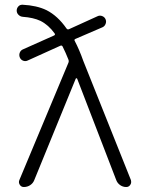

<svg xmlns="http://www.w3.org/2000/svg" viewBox="-20 -792 601 791"><path d="M121.1 -49.8Q116.2 -37.1 104.5 -29.3Q92.8 -21.5 78.1 -21.5Q67.4 -21.5 61.5 -30.8Q55.7 -40 59.6 -49.8L261.7 -533.2Q264.6 -540 261.7 -546.9Q251 -574.2 238.3 -599.6Q235.4 -606.4 228.5 -603.5L94.7 -543Q85 -538.1 75.2 -542Q65.4 -545.9 61.5 -555.7Q57.6 -565.4 61.5 -575.2Q65.4 -585 75.2 -588.9L202.1 -645.5Q209 -648.4 205.1 -654.3Q179.7 -689.5 146.5 -706.1Q117.2 -719.7 74.2 -722.7Q63.5 -723.6 56.2 -731Q48.8 -738.3 48.8 -748.5Q48.8 -758.8 56.6 -766.6Q62.5 -772.5 72.3 -772.5Q73.2 -772.5 73.2 -772.5Q131.8 -769.5 171.9 -750Q217.8 -726.6 253.9 -674.8Q257.8 -668.9 264.6 -671.9L382.8 -725.6Q391.6 -729.5 401.4 -725.6Q411.1 -721.7 415 -712.4Q418.9 -703.1 415 -693.4Q411.1 -683.6 402.3 -679.7L291 -631.8Q284.2 -628.9 288.1 -623Q306.6 -587.9 323.2 -541L519.5 -49.8Q520.5 -45.9 520.5 -42Q520.5 -36.1 516.6 -30.3Q510.7 -21.5 500 -21.5Q486.3 -21.5 475.1 -29.3Q463.9 -37.1 459 -49.8L297.9 -467.8Q296.9 -469.7 294.9 -469.7Q293 -469.7 292 -467.8Z"/></svg>

Font: Gen Jyuu Gothic P Light
Style: Regular
Weight: 200
Designer: [Source Han Sans]
Ryoko NISHIZUKA  (kana & ideographs); Paul D. Hunt (Latin, Greek & Cyrillic); Wenlong ZHANG  (bopomofo
Version: Version 1.002.20150607